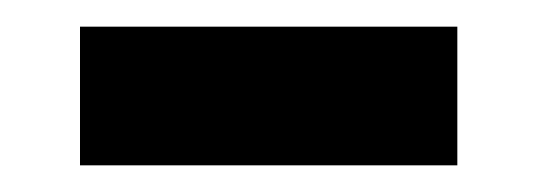

<svg xmlns="http://www.w3.org/2000/svg" viewBox="-20 -331 403 144"><path d="M40 -207V-311H323V-207Z"/></svg>

Font: MuseoModerno Thin Medium
Style: Regular
Weight: 500
Version: Version 1.003